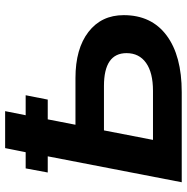

<svg xmlns="http://www.w3.org/2000/svg" viewBox="-10 -718 728 748"><g transform="rotate(-90 354.0 -344.0)"><path d="M56 -522 72 -608H135L151 -688H295L279 -608H357L340 -522H263L242 -414H424Q538 -414 603.5 -363.5Q669 -313 669 -226Q669 -118 590 -59Q511 0 369 0H18L119 -522ZM220 -303 183 -112H374Q445 -112 483 -139Q521 -166 521 -215Q521 -303 393 -303Z"/></g></svg>

Font: Libra Sans
Style: Bold Italic
Weight: 700
Italic angle: -12°
Foundry: Context Ltd
Version: Version 1.002